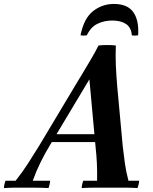

<svg xmlns="http://www.w3.org/2000/svg" viewBox="-86 -951 773 973"><path d="M-66 2Q-66 -6 -63.5 -17Q-61 -28 -58 -35H-7Q28 -79 55.5 -122Q83 -165 111 -210L296 -519Q312 -545 332 -578.5Q352 -612 374 -649Q396 -686 413 -720Q424 -722 441 -722.5Q458 -723 475 -722.5Q492 -722 501 -720L367 -549L164 -210Q142 -174 119.5 -128.5Q97 -83 80 -35H168Q168 -28 165.5 -17Q163 -6 160 2Q119 0 83 0Q47 0 30 0Q12 0 -9.5 0Q-31 0 -66 2ZM565 -35H619Q619 -27 616.5 -16.5Q614 -6 611 2Q577 0 547.5 0Q518 0 470 0Q433 0 397.5 0Q362 0 328 2Q328 -6 330.5 -17Q333 -28 336 -35H406Q407 -81 405 -123Q403 -165 398 -210L367 -549L501 -720Q499 -669 501 -621.5Q503 -574 508 -514L536 -210Q541 -165 547 -122.5Q553 -80 565 -35ZM428 -231H164L173 -271H437ZM322 -772Q339 -858 385.5 -894.5Q432 -931 491 -931Q560 -931 589.5 -889.5Q619 -848 614 -772Q597 -769 582 -772Q579 -812 552.5 -829.5Q526 -847 483 -847Q442 -847 408 -830.5Q374 -814 354 -772Q338 -769 322 -772Z"/></svg>

Font: Poltawski Nowy SemiBold
Style: Italic
Weight: 600
Italic angle: -12°
Version: Version 1.001;gftools[0.9.25]